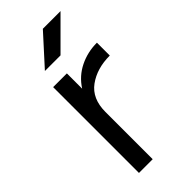

<svg xmlns="http://www.w3.org/2000/svg" viewBox="-226 -745 791 791"><g transform="rotate(-45 169.0 -350.0)"><path d="M70 -500H150V-411Q179 -456 226 -479Q273 -502 327 -502V-427Q252 -427 201 -390Q150 -353 150 -275V0H70ZM210 -700H313L184 -571H93Z"/></g></svg>

Font: Oak Sans
Style: Regular
Weight: 400
Designer: Erik Kennedy, Walven
Foundry: Erik Kennedy, Walven
Version: Version 1.000